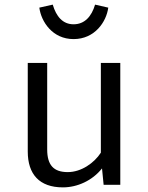

<svg xmlns="http://www.w3.org/2000/svg" viewBox="-20 -799 640 830"><path d="M298 -630C390 -630 440 -705 448 -766L391 -779C376 -728 346 -694 298 -694C251 -694 223 -728 208 -779L150 -766C158 -705 207 -630 298 -630ZM184 -527H100V-144C100 -46 150 11 252 11C314 11 379 -18 421 -71L428 0H500V-527H416V-139C387 -94 331 -55 273 -55C212 -55 184 -85 184 -153Z"/></svg>

Font: FiraMono Nerd Font
Style: Regular
Weight: 400
Designer: Carrois Corporate & Edenspiekermann AG
Foundry: Carrois Corporate GbR & Edenspiekermann AG
Version: Version 003.206;Nerd Fonts 3.3.0